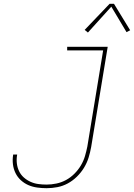

<svg xmlns="http://www.w3.org/2000/svg" viewBox="-20 -981 704 1009"><path d="M225 8Q200 8 175 4.5Q150 1 128.5 -8.5Q107 -18 89.5 -34Q72 -50 61.5 -71.5Q51 -93 48 -117.5Q45 -142 49 -167Q49 -168 49 -168.5Q49 -169 50 -169H70Q70 -169 70 -168.5Q70 -168 70 -167Q66 -145 68.5 -123Q71 -101 80 -82Q89 -63 104.5 -49Q120 -35 139.5 -26Q159 -17 180.5 -14Q202 -11 225 -11Q250 -11 276.5 -16.5Q303 -22 327 -35Q351 -48 371 -68Q391 -88 405 -111.5Q419 -135 426.5 -160.5Q434 -186 439 -211L522 -716H333V-735H546L459 -208Q454 -180 445.5 -152.5Q437 -125 421.5 -99.5Q406 -74 384 -52.5Q362 -31 336 -17Q310 -3 281.5 2.5Q253 8 225 8ZM442 -810 425 -824 556 -961H579L664 -822L645 -812L565 -946Z"/></svg>

Font: Iosevka Curly Slab ThEx
Style: Italic
Weight: 100
Width: 7
Italic angle: -9°
Monospace: yes
Designer: Belleve Invis
Foundry: Belleve Invis
Version: Version 11.1.0; ttfautohint (v1.8.3)